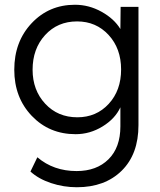

<svg xmlns="http://www.w3.org/2000/svg" viewBox="-20 -554 674 807"><path d="M303 233Q247 233 194.5 215.5Q142 198 108 167L137 107Q205 165 302 165Q386 165 436 115.5Q486 66 486 -23V-103Q464 -55 411 -22.5Q358 10 298 10Q187 10 113.5 -67Q40 -144 40 -261Q40 -379 113 -456.5Q186 -534 295 -534Q354 -534 407 -504.5Q460 -475 486 -432L487 -525H562V-28Q562 94 491.5 163.5Q421 233 303 233ZM117 -261Q117 -175 170 -118Q223 -61 305 -61Q385 -61 437 -117.5Q489 -174 489 -262Q489 -350 436.5 -407Q384 -464 304 -464Q222 -464 169.5 -406.5Q117 -349 117 -261Z"/></svg>

Font: Easer Grotesk Light
Style: Regular
Weight: 300
Designer: Boardeaser, Bonnie Shaver-Troup, Thomas Jockin
Foundry: Lexend
Version: Version 1.008;Glyphs 3.1.2 (3151)